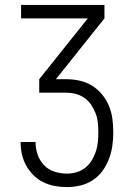

<svg xmlns="http://www.w3.org/2000/svg" viewBox="-20 -755 540 783"><path d="M253 8Q228 8 203.5 3.5Q179 -1 156.5 -12Q134 -23 116.5 -40.5Q99 -58 87 -79.5Q75 -101 69.5 -125.5Q64 -150 64 -175V-176H125V-175Q125 -149 133.5 -124.5Q142 -100 159.5 -81.5Q177 -63 202 -55Q227 -47 253 -47Q272 -47 291.5 -52.5Q311 -58 327 -70.5Q343 -83 353.5 -100Q364 -117 370.5 -136Q377 -155 379 -175Q381 -195 381 -215Q381 -234 379 -254Q377 -274 370 -292.5Q363 -311 352 -327.5Q341 -344 324.5 -355.5Q308 -367 289 -372Q270 -377 250 -377H140V-432L338 -680H66V-735H406V-680L208 -432H250Q278 -432 305 -426Q332 -420 355.5 -405.5Q379 -391 396.5 -369.5Q414 -348 424.5 -322.5Q435 -297 438.5 -269.5Q442 -242 442 -214Q442 -187 438 -159.5Q434 -132 424 -106Q414 -80 397.5 -57.5Q381 -35 358 -20Q335 -5 307.5 1.5Q280 8 253 8Z"/></svg>

Font: Iosevka Term Curly Light
Style: Regular
Weight: 300
Designer: Belleve Invis
Foundry: Belleve Invis
Version: Version 32.3.0